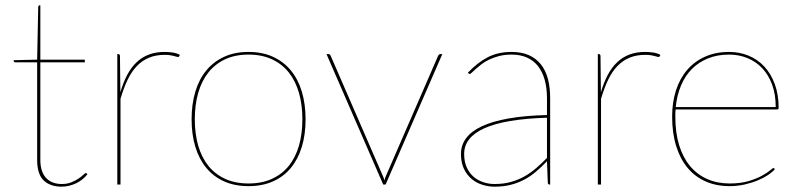

<svg xmlns="http://www.w3.org/2000/svg" viewBox="-20 -693 2998 721"><path d="M211.5 8Q168.5 8 144 -15.5Q119.5 -39 119.5 -93V-459H38.5Q31.5 -459 31.5 -464V-467L119.5 -469L123.5 -666Q123.5 -668.5 124.8 -670.8Q126 -673 128.5 -673H131.5V-469H298.5V-459H131.5V-93Q131.5 -68 137.8 -50.8Q144 -33.5 155 -22.8Q166 -12 180.5 -7Q195 -2 211.5 -2Q232.5 -2 248.2 -8.5Q264 -15 275 -22.5Q286 -30 292.8 -36.5Q299.5 -43 302.5 -43Q304.5 -43 306.5 -41L308.5 -39Q301 -29 290.2 -20.2Q279.5 -11.5 266.8 -5.2Q254 1 239.8 4.5Q225.5 8 211.5 8Z M420.5 0V-490H423.5Q430.5 -490 430.5 -482L432 -346.5Q442.5 -382.5 457.2 -410.8Q472 -439 492.2 -458.5Q512.5 -478 538.8 -488Q565 -498 598.5 -498Q613 -498 628.2 -495.8Q643.5 -493.5 655.5 -487L653.5 -483Q652.5 -481.5 651.8 -480.2Q651 -479 648.5 -479Q646 -479 642 -480.2Q638 -481.5 632.2 -483Q626.5 -484.5 618.2 -485.8Q610 -487 598.5 -487Q565.5 -487 540 -476.5Q514.5 -466 494.5 -445.5Q474.5 -425 459.5 -394Q444.5 -363 432.5 -322V0Z M913.5 -498Q965 -498 1005 -479.8Q1045 -461.5 1072.2 -428.5Q1099.5 -395.5 1113.5 -348.8Q1127.5 -302 1127.5 -245Q1127.5 -188 1113.5 -141.8Q1099.5 -95.5 1072.2 -62.5Q1045 -29.5 1005 -11.8Q965 6 913.5 6Q861.5 6 821.8 -11.8Q782 -29.5 754.8 -62.5Q727.5 -95.5 713.5 -141.8Q699.5 -188 699.5 -245Q699.5 -302 713.5 -348.8Q727.5 -395.5 754.8 -428.5Q782 -461.5 821.8 -479.8Q861.5 -498 913.5 -498ZM913.5 -4Q963.5 -4 1001.5 -21.5Q1039.5 -39 1064.8 -70.5Q1090 -102 1102.8 -146.5Q1115.5 -191 1115.5 -245Q1115.5 -299 1102.8 -343.8Q1090 -388.5 1064.8 -420.5Q1039.5 -452.5 1001.5 -470.2Q963.5 -488 913.5 -488Q863 -488 825.2 -470.2Q787.5 -452.5 762.2 -420.5Q737 -388.5 724.2 -343.8Q711.5 -299 711.5 -245Q711.5 -191 724.2 -146.5Q737 -102 762.2 -70.5Q787.5 -39 825.2 -21.5Q863 -4 913.5 -4Z M1206 -490H1213Q1217 -490 1219 -487.8Q1221 -485.5 1222 -483L1417 -34Q1419 -29.5 1420.8 -25Q1422.5 -20.5 1423.5 -15.5Q1426 -25.5 1430 -34L1625 -483Q1628.5 -490 1634 -490H1641L1428 0H1419Z M2044 0Q2037 0 2037 -8L2034 -87.5Q2013 -65.5 1992 -47.8Q1971 -30 1947.5 -17.8Q1924 -5.5 1897 1.2Q1870 8 1837 8Q1815 8 1792.5 1.2Q1770 -5.5 1752 -20.2Q1734 -35 1722.5 -58.2Q1711 -81.5 1711 -115Q1711 -148 1730.5 -174.2Q1750 -200.5 1789.8 -219Q1829.5 -237.5 1890.2 -248.2Q1951 -259 2034 -261V-324Q2034 -362.5 2025.5 -393Q2017 -423.5 2000.5 -444.5Q1984 -465.5 1959 -476.8Q1934 -488 1901 -488Q1875 -488 1854 -482.5Q1833 -477 1816.5 -469Q1800 -461 1787.8 -451.5Q1775.5 -442 1766.5 -434Q1757.5 -426 1752 -420.5Q1746.5 -415 1744 -415Q1742 -415 1739 -418L1737 -420Q1773 -458 1811.5 -478Q1850 -498 1901 -498Q1938.5 -498 1965.8 -486Q1993 -474 2011 -451.5Q2029 -429 2037.5 -396.8Q2046 -364.5 2046 -324V0ZM1837 -2Q1871.5 -2 1899.5 -10Q1927.5 -18 1951 -31.5Q1974.5 -45 1994.8 -62.8Q2015 -80.5 2034 -100V-251Q1876.5 -246 1799.8 -211.8Q1723 -177.5 1723 -115Q1723 -85.5 1732.8 -64.2Q1742.5 -43 1758.5 -29.2Q1774.5 -15.5 1795 -8.8Q1815.5 -2 1837 -2Z M2225 0V-490H2228Q2235 -490 2235 -482L2236.5 -346.5Q2247 -382.5 2261.8 -410.8Q2276.5 -439 2296.8 -458.5Q2317 -478 2343.2 -488Q2369.5 -498 2403 -498Q2417.5 -498 2432.8 -495.8Q2448 -493.5 2460 -487L2458 -483Q2457 -481.5 2456.2 -480.2Q2455.5 -479 2453 -479Q2450.5 -479 2446.5 -480.2Q2442.5 -481.5 2436.8 -483Q2431 -484.5 2422.8 -485.8Q2414.5 -487 2403 -487Q2370 -487 2344.5 -476.5Q2319 -466 2299 -445.5Q2279 -425 2264 -394Q2249 -363 2237 -322V0Z M2718 -498Q2756.5 -498 2790.5 -484.2Q2824.5 -470.5 2849.8 -443.5Q2875 -416.5 2889.5 -377.2Q2904 -338 2904 -287Q2904 -284.5 2902.2 -283.2Q2900.5 -282 2898 -282H2517Q2516 -275 2516 -268.5Q2516 -262 2516 -255Q2516 -194 2530.5 -147.2Q2545 -100.5 2571.8 -68.8Q2598.5 -37 2636.2 -20.5Q2674 -4 2720 -4Q2761 -4 2791 -13Q2821 -22 2841 -33Q2861 -44 2871.5 -53Q2882 -62 2884 -62Q2886 -62 2888 -60L2890 -58Q2881.5 -47.5 2864.8 -36.2Q2848 -25 2825.2 -15.5Q2802.5 -6 2775.5 0Q2748.5 6 2720 6Q2669.5 6 2629.5 -11.8Q2589.5 -29.5 2561.8 -63Q2534 -96.5 2519 -145Q2504 -193.5 2504 -255Q2504 -309 2518.5 -353.8Q2533 -398.5 2560.5 -430.5Q2588 -462.5 2627.8 -480.2Q2667.5 -498 2718 -498ZM2718 -488Q2674 -488 2638.8 -473.8Q2603.5 -459.5 2578 -433.8Q2552.5 -408 2537.2 -371.5Q2522 -335 2517.5 -291H2893Q2893 -338.5 2879.5 -375.2Q2866 -412 2842.2 -437Q2818.5 -462 2786.5 -475Q2754.5 -488 2718 -488Z"/></svg>

Font: Lato Hairline
Style: Regular
Weight: 100
Designer: Lukasz Dziedzic
Foundry: tyPoland Lukasz Dziedzic
Version: Version 2.007; 2014-02-27